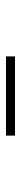

<svg xmlns="http://www.w3.org/2000/svg" viewBox="265 -988 70 640"><g transform="rotate(90 300.0 -668.0)"><path d="M168 -683H432V-653H168Z"/></g></svg>

Font: Plexus Sans ExtraLight
Style: Regular
Weight: 250
Version: Version 2.001;PS 002.001;hotconv 1.0.70;makeotf.lib2.5.58329